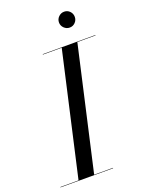

<svg xmlns="http://www.w3.org/2000/svg" viewBox="-211 -1016 827 1097"><g transform="rotate(-20 202.5 -468.0)"><path d="M274 -888Q274 -908 288.4 -922.2Q302.8 -936.4 322.4 -936.4Q342.4 -936.4 356.2 -922.2Q370 -908 370 -888Q370 -868.4 356.2 -854.2Q342.4 -840 322.4 -840Q302.8 -840 288.4 -854.2Q274 -868.4 274 -888ZM-40 -2.5H70.5L239.5 -747.5H125V-750H445V-747.5H334.5L165.5 -2.5H280V0H-40Z"/></g></svg>

Font: Bodoni* 72pt
Style: Italic
Weight: 400
Italic angle: -13°
Version: Version 2.3